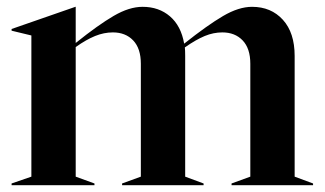

<svg xmlns="http://www.w3.org/2000/svg" viewBox="-20 -543 952 563"><path d="M14 -5 72 -25V-439L14 -453V-458L201 -523H202V-417Q268 -470 313.5 -496.5Q359 -523 398 -523Q446 -523 478.5 -495Q511 -467 520 -415Q588 -469 634 -496Q680 -523 719 -523Q775 -523 809.5 -485Q844 -447 844 -379V-25L898 -5V0H659V-5L714 -25V-356Q714 -401 691.5 -424.5Q669 -448 632 -448Q606 -448 580.5 -437.5Q555 -427 522 -404Q523 -396 523 -379V-25L577 -5V0H338V-5L393 -25V-356Q393 -401 370.5 -424.5Q348 -448 311 -448Q285 -448 259 -437.5Q233 -427 202 -405V-25L257 -5V0H14Z"/></svg>

Font: Nyght Serif Medium
Style: Regular
Weight: 500
Designer: Maksym Kobuzan
Version: Version 0.410